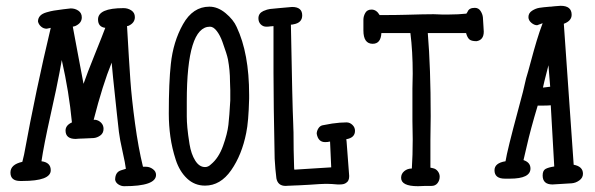

<svg xmlns="http://www.w3.org/2000/svg" viewBox="-20 -639 2052 662"><path d="M155 -543 141 -540Q130 -540 121.5 -547.5Q113 -555 111 -565Q111 -576 118 -584Q125 -592 140.5 -596.5Q156 -601 166 -602.5Q176 -604 198 -607L224 -610Q239 -610 250.5 -602Q262 -594 262 -579Q262 -559 239 -549L231 -547Q236 -518 248 -456Q260 -394 268 -350Q280 -385 307.5 -453Q335 -521 343 -543Q318 -546 318 -572Q318 -611 406 -611Q421 -611 433 -603Q445 -595 445 -580Q445 -560 423 -550L418 -549Q425 -426 429.5 -362.5Q434 -299 445.5 -214Q457 -129 473 -64H484Q496 -64 507 -56Q518 -48 518 -36Q518 3 408 3Q398 3 388.5 -3Q379 -9 377 -19Q377 -46 398 -52L414 -57Q412 -75 402.5 -117Q393 -159 390 -184L383 -247Q366 -405 365 -423Q334 -347 303 -226H309Q321 -224 329 -215.5Q337 -207 337 -195Q337 -180 326 -172Q315 -164 302.5 -163Q290 -162 269.5 -161.5Q249 -161 241 -160Q206 -160 206 -189Q206 -207 228 -217Q218 -322 193 -432L185 -388Q177 -344 154 -241Q131 -138 123 -83Q155 -79 155 -52Q155 -15 57 -15H50Q16 -15 16 -44Q16 -72 57 -81L63 -106Q104 -330 155 -543Z M839 -312V-299Q837 -219 829 -181Q814 -105 777 -52Q740 1 687 1Q651 1 625 -23.5Q599 -48 586 -88Q573 -128 567.5 -167.5Q562 -207 562 -247Q562 -355 569 -418Q577 -495 611 -555.5Q645 -616 702 -616Q731 -616 758 -593.5Q785 -571 796 -546Q839 -455 839 -312ZM774 -293V-328Q774 -332 773.5 -342.5Q773 -353 773 -359Q773 -396 766 -434Q764 -444 759.5 -458Q755 -472 747 -494.5Q739 -517 727.5 -532Q716 -547 704 -547Q624 -547 624 -289V-237Q624 -221 626 -198.5Q628 -176 633.5 -142Q639 -108 653 -85.5Q667 -63 687 -63Q698 -63 707 -72Q734 -94 749 -136Q764 -178 767.5 -208.5Q771 -239 774 -293Z M1022 -586Q1022 -560 991 -555Q988 -554 983 -554Q988 -276 991 -213Q991 -206 991.5 -196Q992 -186 992 -183Q992 -122 994 -64Q994 -57 995 -54Q1017 -55 1058 -58Q1099 -61 1122 -62Q1119 -132 1118 -151Q1110 -149 1101 -149Q1077 -149 1072 -178Q1072 -187 1077.5 -196Q1083 -205 1092 -207L1125 -213Q1153 -217 1175 -217Q1186 -217 1195 -208.5Q1204 -200 1204 -188Q1204 -164 1174 -159Q1174 -158 1174.5 -155Q1175 -152 1175 -151L1184 -32Q1184 -15 1174 -9Q1167 -3 1152 -3H1144Q1122 -5 1111 -5H1099Q1089 -5 1047 -2L1010 0Q1005 0 996 0.5Q987 1 985 1Q979 1 972.5 1.5Q966 2 965 2Q938 2 933 -24Q929 -55 927 -92Q923 -288 923 -387V-549Q922 -549 917.5 -548.5Q913 -548 911 -548Q908 -547 898 -547Q887 -547 879 -555Q871 -563 871 -576Q871 -593 888 -601Q902 -607 911 -608Q915 -608 942 -611L987 -615Q1022 -615 1022 -586Z M1588 -592 1592 -598Q1597 -612 1617 -612Q1630 -612 1637 -601Q1644 -590 1645 -579Q1646 -568 1647 -547Q1647 -544 1647.5 -538Q1648 -532 1648 -530Q1648 -501 1623 -497Q1605 -497 1598 -503.5Q1591 -510 1587 -525H1455Q1465 -405 1465 -238Q1465 -225 1464.5 -198.5Q1464 -172 1464 -158V-61L1473 -59Q1483 -57 1489.5 -48.5Q1496 -40 1496 -30Q1496 -17 1488.5 -7.5Q1481 2 1468 2H1447Q1443 2 1434.5 2.5Q1426 3 1421 3Q1363 3 1363 -26Q1363 -40 1374 -49Q1385 -58 1400 -58Q1403 -103 1403 -159Q1403 -170 1402.5 -191Q1402 -212 1402 -222V-334Q1402 -342 1402.5 -359Q1403 -376 1403 -385Q1403 -462 1395 -525H1295Q1293 -488 1265 -488Q1233 -488 1233 -534V-571Q1233 -583 1239.5 -594.5Q1246 -606 1261 -606Q1278 -606 1289 -587Q1347 -587 1378 -588Q1444 -590 1475 -590Q1480 -590 1489 -589.5Q1498 -589 1502 -589H1530Q1560 -589 1588 -592Z M1783 -322 1794 -369Q1800 -388 1810.5 -427.5Q1821 -467 1830.5 -498.5Q1840 -530 1851 -559Q1833 -552 1832 -552Q1822 -552 1812 -560.5Q1802 -569 1802 -580Q1802 -594 1814.5 -602Q1827 -610 1839.5 -612Q1852 -614 1876 -616H1880Q1881 -616 1883 -616.5Q1885 -617 1893 -617.5Q1901 -618 1913 -619Q1951 -619 1951 -588Q1951 -567 1924 -557L1958 -71Q1990 -65 1990 -40Q1990 -26 1977.5 -17Q1965 -8 1951 -7Q1893 -3 1885 -3Q1851 -3 1851 -34Q1851 -51 1861 -56.5Q1871 -62 1891 -65L1879 -276Q1870 -275 1856 -275H1834Q1809 -192 1796 -134L1785 -87Q1809 -79 1809 -58Q1809 -23 1738 -23H1721Q1685 -23 1685 -52Q1685 -77 1723 -83Q1729 -121 1766 -258ZM1877 -340 1871 -414Q1853 -344 1852 -337Z"/></svg>

Font: Because We Build
Style: Regular
Weight: 400
Designer: Liz Wetzel, Aaron Williamson, Russ McMullin
Foundry: Red Hat
Version: Version 1.000